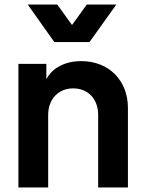

<svg xmlns="http://www.w3.org/2000/svg" viewBox="-20 -825 633 845"><path d="M374 -640 492 -805H362L297 -715L232 -805H102L219 -640ZM192 0V-319C192 -390 238 -436 302 -436C367 -436 412 -390 412 -319V0H543V-350C543 -472 458 -556 338 -556C299 -556 266 -548 237 -531C214 -518 197 -500 184 -477V-544H61V0Z"/></svg>

Font: Plus Jakarta Sans
Style: Bold
Weight: 700
Designer: Gumpita Rahayu
Foundry: Tokotype
Version: Version 2.071;gftools[0.9.30]